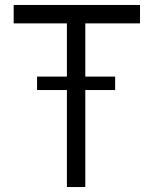

<svg xmlns="http://www.w3.org/2000/svg" viewBox="-20 -752 618 772"><path d="M35 -658V-732H543V-658H323V-444H443V-390H323V0H249V-390H129V-444H249V-658Z"/></svg>

Font: Mina
Style: Regular
Weight: 400
Version: Version 1.000